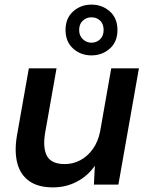

<svg xmlns="http://www.w3.org/2000/svg" viewBox="-20 -800 645 832"><path d="M209 12Q145 12 106.5 -15.5Q68 -43 55 -93Q42 -143 53 -210L105 -504H225L175 -221Q165 -158 184 -123.5Q203 -89 261 -89Q297 -89 328.5 -106Q360 -123 382.5 -154.5Q405 -186 414 -231L462 -504H582L493 0H387L391 -82Q362 -39 314.5 -13.5Q267 12 209 12ZM376 -560Q330 -560 297 -589.5Q264 -619 264 -670Q264 -721 297 -750.5Q330 -780 376 -780Q423 -780 456 -750.5Q489 -721 489 -670Q489 -619 456 -589.5Q423 -560 376 -560ZM376 -615Q399 -615 414 -630Q429 -645 429 -670Q429 -696 414 -710.5Q399 -725 376 -725Q355 -725 339 -710.5Q323 -696 323 -670Q323 -645 339 -630Q355 -615 376 -615Z"/></svg>

Font: DM Sans SemiBold
Style: Italic
Weight: 600
Italic angle: -10°
Designer: Colophon Foundry, Jonny Pinhorn
Foundry: Colophon Foundry
Version: Version 4.004;gftools[0.9.30]